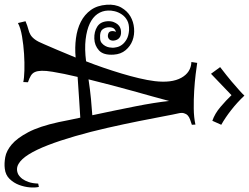

<svg xmlns="http://www.w3.org/2000/svg" viewBox="-266 -861 1092 842"><g transform="rotate(90 280.0 -440.0)"><path d="M110.4 -225.6Q67.4 -221.7 26.9 -227.1Q-13.7 -232.4 -45.4 -248.5Q-77.1 -264.6 -97.2 -292.5Q-117.2 -320.3 -120.1 -361.3Q-123 -399.4 -107.9 -425.8Q-92.8 -452.1 -69.3 -465.8Q-45.9 -479.5 -17.1 -481.9Q11.7 -484.4 36.6 -475.1Q61.5 -465.8 79.1 -444.8Q96.7 -423.8 98.6 -392.6Q101.6 -347.7 80.1 -328.1Q58.6 -308.6 28.3 -307.6Q-2 -306.6 -23.9 -320.3Q-45.9 -334 -47.9 -365.2Q-48.8 -380.9 -44.4 -392.1Q-40 -403.3 -33.7 -410.6Q-27.3 -418 -18.6 -421.4Q-9.8 -424.8 -2 -424.8Q14.6 -425.8 24.9 -417.5Q35.2 -409.2 37.1 -392.6Q38.1 -377 28.3 -370.6Q18.6 -364.3 5.9 -369.1Q-2.9 -372.1 -4.4 -382.8Q-5.9 -393.6 -1 -402.3Q-9.8 -400.4 -15.6 -393.6Q-21.5 -386.7 -21.5 -373Q-21.5 -355.5 -11.7 -343.3Q-2 -331.1 25.4 -333Q39.1 -333 47.4 -339.8Q55.7 -346.7 60.5 -355.5Q65.4 -364.3 66.9 -373.5Q68.4 -382.8 68.4 -388.7Q68.4 -394.5 65.9 -406.2Q63.5 -418 55.2 -429.2Q46.9 -440.4 31.7 -449.2Q16.6 -458 -8.8 -460Q-35.2 -460.9 -51.8 -451.7Q-68.4 -442.4 -78.1 -427.7Q-87.9 -413.1 -91.8 -396.5Q-95.7 -379.9 -94.7 -367.2Q-93.8 -341.8 -79.6 -321.3Q-65.4 -300.8 -37.6 -287.6Q-9.8 -274.4 31.7 -269.5Q73.2 -264.6 127.9 -271.5Q142.6 -308.6 156.2 -348.6Q169.9 -388.7 181.6 -427.7Q193.4 -466.8 202.1 -503.9Q210.9 -541 214.8 -572.3Q223.6 -646.5 200.2 -689Q176.8 -731.4 130.9 -733.4L134.8 -758.8Q152.3 -755.9 185.1 -752Q217.8 -748 256.8 -745.6Q295.9 -743.2 335 -743.7Q374 -744.1 405.3 -751L406.2 -735.4Q393.6 -731.4 382.8 -727.5Q372.1 -723.6 365.2 -717.3Q358.4 -710.9 355.5 -700.7Q352.5 -690.4 356.4 -674.8Q360.4 -658.2 369.1 -611.3Q377.9 -564.5 390.6 -501Q403.3 -437.5 419.9 -364.3Q436.5 -291 456.1 -223.6Q475.6 -156.2 495.6 -104.5Q515.6 -52.7 536.1 -20Q556.6 12.7 578.1 24.9Q599.6 37.1 623 26.4Q634.8 19.5 643.6 7.8Q651.4 -2.9 657.2 -19.5Q663.1 -36.1 664.1 -61.5L678.7 -64.5Q682.6 -48.8 680.7 -24.9Q678.7 -1 669.9 22.5Q661.1 45.9 643.6 64Q626 82 598.6 85Q576.2 87.9 548.3 83Q520.5 78.1 492.7 54.7Q464.8 31.2 439 -17.6Q413.1 -66.4 394.5 -151.4Q389.6 -175.8 384.8 -199.7Q379.9 -223.6 375 -246.1Q346.7 -244.1 297.9 -241.2Q249 -238.3 196.3 -234.4Q181.6 -172.9 173.8 -125Q168.9 -95.7 169.4 -77.1Q169.9 -58.6 174.8 -47.4Q179.7 -36.1 190.9 -29.3Q202.1 -22.5 219.7 -16.6L218.8 3.9Q202.1 0 168 -1Q133.8 -2 95.2 0.5Q56.6 2.9 19 9.3Q-18.6 15.6 -40 27.3L-47.9 -5.9Q-27.3 -14.6 -13.2 -18.1Q1 -21.5 11.7 -27.8Q22.5 -34.2 32.2 -47.4Q42 -60.5 52.7 -86.9Q61.5 -106.4 76.7 -142.6Q91.8 -178.7 111.3 -225.6ZM301.8 -635.7Q293.9 -604.5 282.2 -563.5Q270.5 -522.5 257.8 -476.1Q245.1 -429.7 231.9 -379.9Q218.8 -330.1 207 -282.2Q252.9 -289.1 293.5 -293Q334 -296.9 364.3 -298.8Q341.8 -404.3 325.2 -488.3Q308.6 -572.3 301.8 -635.7ZM278.3 -965.8Q307.6 -934.6 341.3 -908.2Q375 -881.8 406.2 -864.3L388.7 -825.2Q357.4 -835.9 328.1 -860.8Q298.8 -885.7 276.4 -909.2L182.6 -819.3L153.3 -859.4Q191.4 -888.7 215.8 -909.2Q240.2 -929.7 253.9 -942.4Q270.5 -957 278.3 -965.8Z"/></g></svg>

Font: Mystery Quest
Style: Regular
Weight: 400
Designer: Squid
Foundry: Font Diner, Inc DBA Sideshow
Version: Version 1.000